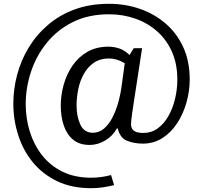

<svg xmlns="http://www.w3.org/2000/svg" viewBox="-20 -748 1066 1008"><path d="M552 -728Q638 -728 714.5 -701.5Q791 -675 850 -624Q909 -573 942.5 -499.5Q976 -426 976 -331Q976 -270 959 -210Q942 -150 910 -101Q878 -52 832.5 -23Q787 6 730 6Q684 6 647 -9Q610 -24 598 -74H594Q571 -33 531.5 -10Q492 13 451 13Q397 13 363.5 -15Q330 -43 314.5 -90Q299 -137 299 -193Q299 -249 314.5 -304Q330 -359 361 -404Q392 -449 439 -476Q486 -503 550 -503Q578 -503 606.5 -493.5Q635 -484 660 -459L682 -495H726Q711 -396 700.5 -328.5Q690 -261 683.5 -218.5Q677 -176 673.5 -151.5Q670 -127 669 -114.5Q668 -102 668 -94Q668 -74 682.5 -62Q697 -50 733 -50Q775 -50 808 -74Q841 -98 864 -138.5Q887 -179 899 -229Q911 -279 911 -331Q911 -412 883 -475.5Q855 -539 805.5 -583Q756 -627 691 -650Q626 -673 552 -673Q444 -673 362 -632Q280 -591 225 -522.5Q170 -454 142.5 -370.5Q115 -287 115 -201Q115 -126 136.5 -57Q158 12 200.5 66.5Q243 121 307.5 153Q372 185 459 185Q510 185 563 171L579 224Q550 231 520 235.5Q490 240 459 240Q356 240 279.5 203Q203 166 152 103.5Q101 41 75.5 -39Q50 -119 50 -204Q50 -280 70 -355.5Q90 -431 130.5 -498Q171 -565 231.5 -617Q292 -669 372 -698.5Q452 -728 552 -728ZM552 -441Q506 -441 473.5 -419Q441 -397 420.5 -360.5Q400 -324 391 -280.5Q382 -237 382 -194Q382 -136 402 -93.5Q422 -51 467 -51Q500 -51 525.5 -72.5Q551 -94 570 -130.5Q589 -167 601.5 -212.5Q614 -258 620 -307L635 -416Q594 -441 552 -441Z"/></svg>

Font: Rosario Light Light
Style: Regular
Weight: 300
Version: Version 1.101; ttfautohint (v1.8.1.43-b0c9)